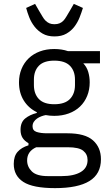

<svg xmlns="http://www.w3.org/2000/svg" viewBox="-20 -765 568 991"><path d="M261 -577Q225 -577 200 -591.5Q175 -606 158 -628Q141 -650 131 -675.5Q121 -701 115 -724L161 -745L180 -712Q191 -694 199 -680Q207 -666 216 -657.5Q225 -649 235.5 -644.5Q246 -640 261 -640Q276 -640 287 -644.5Q298 -649 306.5 -657.5Q315 -666 323 -680Q331 -694 342 -712L361 -745L408 -724Q401 -701 391 -675.5Q381 -650 364.5 -628Q348 -606 323 -591.5Q298 -577 261 -577ZM264 206Q150 206 100.5 174Q51 142 51 81Q51 41 71 18.5Q91 -4 127 -15V-26Q107 -37 96.5 -53.5Q86 -70 86 -95Q86 -134 110 -153.5Q134 -173 170 -182V-186Q127 -207 102.5 -246.5Q78 -286 78 -340Q78 -377 91 -409Q104 -441 128 -464Q152 -487 185.5 -499.5Q219 -512 260 -512Q299 -512 331 -501H496V-438H410Q428 -419 435.5 -393.5Q443 -368 443 -340Q443 -302 430 -270Q417 -238 393 -215Q369 -192 335 -179.5Q301 -167 260 -167Q248 -167 237.5 -168Q227 -169 216 -171Q205 -169 193 -164.5Q181 -160 171 -153Q161 -146 154.5 -136Q148 -126 148 -113Q148 -91 169 -84Q190 -77 224 -77H328Q419 -77 460 -40.5Q501 -4 501 57Q501 133 441.5 169.5Q382 206 264 206ZM260 -227Q315 -227 341 -254Q367 -281 367 -326V-354Q367 -399 341 -425.5Q315 -452 260 -452Q206 -452 180.5 -425.5Q155 -399 155 -354V-326Q155 -281 180.5 -254Q206 -227 260 -227ZM432 61Q432 31 409.5 13Q387 -5 330 -5H167Q120 16 120 63Q120 96 144.5 120Q169 144 227 144H298Q361 144 396.5 123Q432 102 432 61Z"/></svg>

Font: PlemolJP
Style: Regular
Weight: 400
Monospace: yes
Version: v2.0.4; ttfautohint (v1.8.4.7-5d5b-dirty) -l 6 -r 45 -G 200 